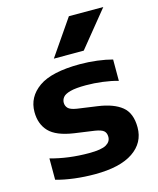

<svg xmlns="http://www.w3.org/2000/svg" viewBox="-121 -892 809 986"><g transform="rotate(-15 284.0 -399.0)"><path d="M260.5 10.5Q205 10.5 152.2 4Q99.5 -2.5 55 -15V-128.5Q150 -102 259 -102Q325 -102 350.5 -116.8Q376 -131.5 376 -157.5Q376 -178 364 -189Q352 -200 317.5 -205.5L211 -220.5Q118.5 -234 80.5 -274Q42.5 -314 42.5 -378.5Q42.5 -458 111.5 -506.8Q180.5 -555.5 331.5 -555.5Q376.5 -555.5 422.2 -549.8Q468 -544 502.5 -534.5V-421Q466 -431.5 421.2 -437.2Q376.5 -443 333 -443Q278.5 -443 249.8 -435.2Q221 -427.5 210.5 -414.5Q200 -401.5 200 -385.5Q200 -368.5 211.5 -356.2Q223 -344 257.5 -338.5L364 -323.5Q446.5 -312 490 -276.8Q533.5 -241.5 533.5 -165.5Q533.5 -84 464 -36.8Q394.5 10.5 260.5 10.5ZM209.5 -617.5 340.5 -808H523.5L368.5 -617.5Z"/></g></svg>

Font: Encode Sans Expanded
Style: Bold
Weight: 700
Width: 7
Designer: Multiple Designers
Foundry: Impallari Type
Version: Version 3.000; ttfautohint (v1.8.3) -l 8 -r 50 -G 200 -x 14 